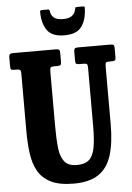

<svg xmlns="http://www.w3.org/2000/svg" viewBox="-64 -1026 746 1089"><g transform="rotate(-5 309.0 -481.0)"><path d="M425 -655H401.5Q387.5 -655 383.2 -659.5Q379 -664 379 -677.5V-722Q379 -738.5 382.8 -744.2Q386.5 -750 403 -750H586Q600 -750 604.5 -746Q609 -742 609 -727V-678Q609 -662.5 604.8 -658.8Q600.5 -655 589 -655H575.5Q558.5 -655 553.8 -651Q549 -647 549 -630V-300Q549 -192.5 526.5 -122Q504 -51.5 452.2 -17Q400.5 17.5 311.5 17.5Q229.5 17.5 181 -7Q132.5 -31.5 108.2 -75.2Q84 -119 76.5 -177.8Q69 -236.5 69 -305V-632Q69 -648 63.2 -651.5Q57.5 -655 43 -655H32.5Q17 -655 13 -659Q9 -663 9 -678.5V-725.5Q9 -740.5 13.8 -745.2Q18.5 -750 33 -750H277Q289.5 -750 294.2 -746.2Q299 -742.5 299 -729V-678.5Q299 -663.5 294.5 -659.2Q290 -655 274.5 -655H260.5Q242 -655 238 -650.2Q234 -645.5 234 -627.5V-320Q234 -246.5 239.5 -194.2Q245 -142 267.2 -114Q289.5 -86 339 -86Q383.5 -86 407.2 -106.8Q431 -127.5 440 -174.5Q449 -221.5 449 -300V-631Q449 -647 444.5 -651Q440 -655 425 -655ZM332 -825Q262 -825 234.2 -863.8Q206.5 -902.5 205.5 -969.5Q205.5 -979 217 -979H251.5Q259.5 -979 260.5 -971Q263 -946.5 279.2 -932Q295.5 -917.5 332 -917.5Q366.5 -917.5 383 -930.5Q399.5 -943.5 404 -964.5Q406 -971.5 406.8 -975.2Q407.5 -979 416.5 -979H450Q458 -979 459.2 -976.8Q460.5 -974.5 460 -967Q458 -901.5 429.5 -863.2Q401 -825 332 -825Z"/></g></svg>

Font: Besley* Condensed
Style: Bold
Weight: 700
Width: 3
Designer: Owen Earl
Foundry: indestructible type*
Version: Version 3.000; ttfautohint (v1.8.3)